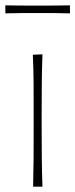

<svg xmlns="http://www.w3.org/2000/svg" viewBox="-21 -699 282 719"><path d="M103 0Q104.5 -56.5 104.8 -108.5Q105 -160.5 105 -221V-271Q105 -332 104.8 -385Q104.5 -438 102 -494L138 -495.5Q136 -439 135.5 -385.5Q135 -332 135 -271V-221Q135 -160.5 135.5 -108.5Q136 -56.5 138 0ZM-1 -649V-679Q26 -678.5 56.5 -678.2Q87 -678 120 -678Q153 -678 183.5 -678.2Q214 -678.5 241 -679V-649Q214 -650 183.5 -650Q153 -650 120 -650Q87 -650 56.5 -650Q26 -650 -1 -649Z"/></svg>

Font: Commissioner Flair Thin
Style: Regular
Weight: 100
Designer: Kostas Bartsokas
Foundry: Kostas Bartsokas
Version: Version 1.000; ttfautohint (v1.8.3)